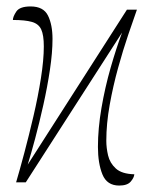

<svg xmlns="http://www.w3.org/2000/svg" viewBox="-20 -566 470 596"><path d="M350 10Q312 10 298 -24.5Q284 -59 284 -110Q284 -167 295 -231Q306 -295 323.5 -356Q341 -417 359 -465L60 0H30Q41 -37 55.5 -91.5Q70 -146 84 -206Q98 -266 107 -323Q116 -380 116 -422Q116 -457 108 -474.5Q100 -492 79 -498Q58 -504 20 -504Q20 -514 30.5 -530Q41 -546 75 -546Q115 -546 129 -517.5Q143 -489 143 -445Q143 -403 135 -349.5Q127 -296 114.5 -240Q102 -184 89 -135.5Q76 -87 66 -55L374 -536H405Q394 -505 378 -458Q362 -411 346.5 -355Q331 -299 320.5 -240.5Q310 -182 310 -129Q310 -107 315.5 -83.5Q321 -60 339.5 -43Q358 -26 397 -25Q396 -14 385.5 -2Q375 10 350 10Z"/></svg>

Font: Noto Serif Display ExtraCondensed ExtraLight
Style: Regular
Weight: 200
Width: 2
Designer: Monotype Design Team
Foundry: Monotype Imaging Inc.
Version: Version 2.009